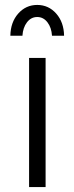

<svg xmlns="http://www.w3.org/2000/svg" viewBox="-20 -759 302 779"><path d="M98 -524H165V0H98ZM22 -614Q23 -669 54 -704Q85 -739 131 -739Q177 -739 208 -704Q239 -669 240 -614H191Q189 -647 172.5 -668.5Q156 -690 131 -690Q106 -690 89.5 -668.5Q73 -647 71 -614Z"/></svg>

Font: Gontserrat Light
Style: Regular
Weight: 300
Designer: Julieta Ulanovsky
Foundry: Julieta Ulanovsky
Version: Version 6.001